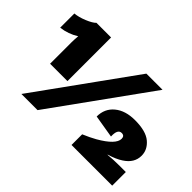

<svg xmlns="http://www.w3.org/2000/svg" viewBox="-119 -948 1235 1235"><g transform="rotate(45 499.0 -330.5)"><path d="M168 -665H301V-268H143V-461Q143 -485 146 -521Q91 -486 25 -478V-607Q61 -610 106 -628.5Q151 -647 168 -665ZM150 0 626 -661H773L297 0ZM610 4V-93Q660 -114 697 -135Q810 -200 810 -252Q810 -279 784 -279Q748 -279 751 -214L595 -240Q595 -312 647 -355Q699 -398 786 -398Q886 -398 932 -359Q978 -320 978 -266Q978 -200 913 -158Q875 -133 819 -117V-115Q864 -120 929 -120H980V4Z"/></g></svg>

Font: Elaine Sans Black
Style: Regular
Weight: 900
Designer: Wei Huang
Foundry: Wei Huang
Version: Version 2.001;December 24, 2019;FontCreator 12.0.0.2547 64-b